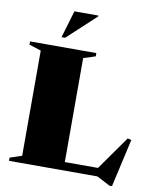

<svg xmlns="http://www.w3.org/2000/svg" viewBox="-102 -1013 920 1132"><g transform="rotate(10 357.5 -447.0)"><path d="M647.5 41.5H632.5L553 0H23.5V-19L95 -43V-672.5L23.5 -695.5V-715H420.5V-695.5L349 -672.5V-50H547.5L690 -251.5L712.5 -246ZM202 -772 250.5 -935H394V-930L223.5 -772Z"/></g></svg>

Font: Newsreader Display ExtraBold
Style: Regular
Weight: 800
Designer: Hugues Gentile
Foundry: Production Type
Version: Version 1.001